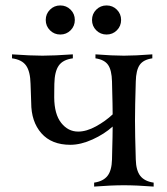

<svg xmlns="http://www.w3.org/2000/svg" viewBox="-20 -689 617 709"><path d="M542.5 -488.3V-473.6Q509.3 -468.8 495.8 -449.2Q482.4 -429.7 481.4 -388.2Q478.5 -294.4 478.5 -244.1Q478.5 -193.8 481.4 -100.1Q482.4 -59.6 498 -39.6Q513.7 -19.5 547.4 -14.6V0Q483.9 -4.9 437.5 -4.9Q391.1 -4.9 327.6 0V-14.6Q361.3 -19.5 377 -39.6Q392.6 -59.6 393.6 -100.1Q393.6 -107.4 394.3 -132.3Q395 -157.2 395.5 -181.4Q396 -205.6 396 -221.7Q365.2 -193.8 321.8 -174.1Q278.3 -154.3 239.7 -154.3Q170.4 -154.3 132.8 -197Q95.2 -239.7 95.2 -310.1Q95.2 -318.4 94 -345.9Q92.8 -373.5 92.8 -379.4Q91.8 -424.8 76.4 -446.8Q61 -468.8 24.4 -473.6V-488.3Q94.2 -483.4 136.7 -483.4Q179.2 -483.4 249 -488.3V-473.6Q212.4 -468.8 197 -446.8Q181.6 -424.8 180.7 -379.4Q180.7 -374 180.4 -356Q180.2 -337.9 180.2 -329.1Q180.7 -267.1 206.1 -235.1Q231.4 -203.1 268.6 -203.1Q299.3 -203.1 334.5 -222.4Q369.6 -241.7 396 -266.6Q396 -282.7 395.5 -306.9Q395 -331.1 394.3 -356Q393.6 -380.9 393.6 -388.2Q392.6 -429.7 379.2 -449.2Q365.7 -468.8 332.5 -473.6V-488.3Q396 -483.4 437.5 -483.4Q479 -483.4 542.5 -488.3ZM164.6 -577.1Q148.9 -592.8 148.9 -615.2Q148.9 -637.7 164.6 -653.3Q180.2 -668.9 202.6 -668.9Q225.1 -668.9 240.7 -653.3Q256.3 -637.7 256.3 -615.2Q256.3 -592.8 240.7 -577.1Q225.1 -561.5 202.6 -561.5Q180.2 -561.5 164.6 -577.1ZM335.4 -577.1Q319.8 -592.8 319.8 -615.2Q319.8 -637.7 335.4 -653.3Q351.1 -668.9 373.5 -668.9Q396 -668.9 411.6 -653.3Q427.2 -637.7 427.2 -615.2Q427.2 -592.8 411.6 -577.1Q396 -561.5 373.5 -561.5Q351.1 -561.5 335.4 -577.1Z"/></svg>

Font: Flanker
Style: Regular
Weight: 400
Designer: Flanker
Foundry: Flanker
Version: Version 2.027